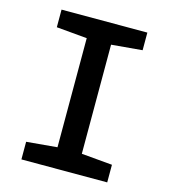

<svg xmlns="http://www.w3.org/2000/svg" viewBox="-107 -799 778 884"><g transform="rotate(15 281.5 -357.0)"><path d="M77 0V-84L223 -97V-617L77 -630V-714H486V-630L339 -617V-97L486 -84V0Z"/></g></svg>

Font: Noto Sans Mono SemiCondensed SemiBold
Style: Regular
Weight: 600
Width: 4
Designer: Monotype Design Team
Foundry: Monotype Imaging Inc.
Version: Version 2.014; ttfautohint (v1.8.4.7-5d5b)